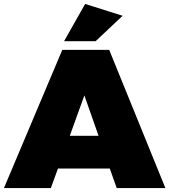

<svg xmlns="http://www.w3.org/2000/svg" viewBox="-30 -954 859 974"><path d="M592 -874 455 -745H295L402 -934ZM562 0 527 -99H264L228 0H-10L286 -701H524L809 0ZM324 -265H470L398 -470Z"/></svg>

Font: MontserratBlack
Style: Regular
Weight: 900
Designer: Julieta Ulanovsky
Foundry: Julieta Ulanovsky
Version: Version 4.000